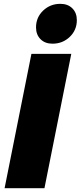

<svg xmlns="http://www.w3.org/2000/svg" viewBox="-20 -982 421 1002"><path d="M352 -701 212 0H4L144 -701ZM381 -877Q381 -825 344 -789.5Q307 -754 254 -754Q215 -754 191.5 -777.5Q168 -801 168 -839Q168 -891 205 -926.5Q242 -962 295 -962Q334 -962 357.5 -938.5Q381 -915 381 -877Z"/></svg>

Font: Gontserrat ExtraBold
Style: Italic
Weight: 800
Italic angle: -11.3°
Designer: Julieta Ulanovsky
Foundry: Julieta Ulanovsky
Version: Version 6.001